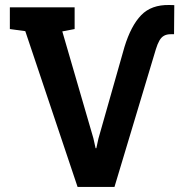

<svg xmlns="http://www.w3.org/2000/svg" viewBox="-20 -740 728 760"><path d="M287.1 0 80.1 -616.7 19 -625V-710.9H275.4V-625L226.6 -615.7L349.6 -192.9L358.4 -153.3H361.3L369.6 -191.4L472.7 -554.2Q498.5 -638.2 538.8 -679.9Q579.1 -721.7 650.4 -720.2L669.9 -719.7L668.9 -604.5H655.3Q640.1 -604.5 629.4 -598.6Q618.7 -592.8 611.1 -579.6Q603.5 -566.4 597.2 -545.9L433.1 0Z"/></svg>

Font: Roboto Slab LO
Style: Bold
Weight: 700
Designer: Google
Version: Version 2.000